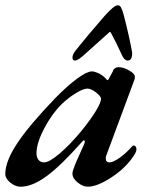

<svg xmlns="http://www.w3.org/2000/svg" viewBox="-38 -692 583 726"><path d="M-18 -34Q-18 -82 27 -150Q72 -218 171 -321Q217 -368 254 -395Q291 -422 309 -422Q319 -422 332.5 -416Q346 -410 358 -399Q367 -389 368 -389Q370 -389 371 -390Q372 -391 374 -395Q379 -405 384.5 -414.5Q390 -424 390 -426Q392 -431 397.5 -434.5Q403 -438 410 -438Q429 -438 450.5 -425.5Q472 -413 472 -402Q472 -393 469 -387L365 -107Q362 -100 362 -93Q362 -78 376 -78Q390 -78 414.5 -95.5Q439 -113 461 -138Q465 -142 467 -142Q472 -142 475 -138Q478 -134 478 -127Q478 -116 460.5 -92.5Q443 -69 418 -47Q384 -19 351 -2.5Q318 14 295 14Q275 14 255.5 -2Q236 -18 236 -35Q236 -45 242 -58Q241 -61 281 -149Q283 -155 283 -156Q283 -160 280.5 -161Q278 -162 275 -159Q194 -67 139 -26.5Q84 14 40 14Q20 14 1 -1.5Q-18 -17 -18 -34ZM270 -197Q304 -239 324 -271.5Q344 -304 344 -319Q344 -327 326 -342Q306 -357 293 -357Q277 -357 248.5 -339.5Q220 -322 195 -298Q157 -260 128.5 -205Q100 -150 100 -113Q100 -97 107.5 -87.5Q115 -78 129 -78Q148 -78 187 -111Q226 -144 270 -197ZM430 -635Q452 -549 461 -497Q463 -483 459 -473Q455 -463 445 -463Q431 -463 420 -490Q404 -526 382 -567Q378 -575 372 -567L285 -489Q257 -463 246 -463Q236 -463 236 -474Q236 -486 247 -500Q289 -553 356 -630Q393 -672 407 -672Q415 -672 419.5 -664Q424 -656 430 -635Z"/></svg>

Font: EB Garamond SemiBold
Style: Italic
Weight: 600
Italic angle: -17.2°
Designer: Georg Duffner and Octavio Pardo
Foundry: Georg Duffner
Version: Version 1.000